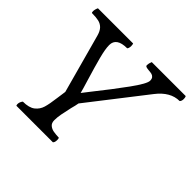

<svg xmlns="http://www.w3.org/2000/svg" viewBox="-155 -776 936 936"><g transform="rotate(45 313.0 -308.5)"><path d="M382.3 -590.3Q382.3 -584 388.2 -581.8Q394 -579.6 406.2 -578.6Q419.4 -577.6 427.5 -575.7Q435.5 -573.7 441.4 -567.1Q447.3 -560.5 447.3 -547.4Q447.3 -526.4 397.7 -458Q348.1 -389.6 278.8 -302.7L250 -265.6Q244.6 -287.1 230 -334.5Q208.5 -405.3 195.8 -453.6Q183.1 -502 183.1 -529.3Q183.1 -580.1 256.3 -580.1Q262.7 -586.4 262.7 -602.1Q262.7 -611.3 260.3 -617.2H17.6Q10.7 -602.5 10.7 -589.8Q10.7 -580.1 14.6 -580.1Q42.5 -580.1 60.3 -575.9Q78.1 -571.8 90.6 -559.1Q103 -546.4 109.9 -521.5L193.4 -216.3Q190.9 -202.1 186.5 -167.5Q180.7 -121.1 173.1 -95.5Q165.5 -69.8 144.3 -53.2Q123 -36.6 80.6 -36.6Q70.3 -23.9 70.3 -9.3Q70.3 0 74.2 0H324.2Q331.5 -6.3 331.5 -22Q331.5 -30.3 329.6 -36.1Q306.2 -37.1 291 -39.8Q275.9 -42.5 264.4 -52Q252.9 -61.5 252.9 -81.1Q252.9 -101.1 257.1 -123.5Q261.2 -146 269 -179.7Q275.9 -204.6 278.8 -222.2L505.9 -514.2Q556.2 -579.1 619.1 -579.1Q626.5 -585.9 626.5 -600.6Q626.5 -610.4 623 -617.2H388.7Q382.3 -601.6 382.3 -590.3Z"/></g></svg>

Font: Radley
Style: Italic
Weight: 400
Italic angle: -12°
Designer: Vernon Adams
Foundry: Vernon Adams
Version: Version 1.003; ttfautohint (v1.6)